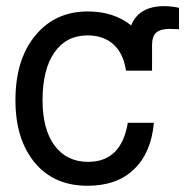

<svg xmlns="http://www.w3.org/2000/svg" viewBox="-20 -576 617 619"><path d="M402.8 -494.1Q427.7 -556.2 509.8 -556.2Q531.7 -556.2 557.1 -550.8V-481.9Q531.7 -482.9 527.8 -482.9Q498 -482.9 483.9 -471.2Q470.2 -459.5 470.2 -430.2V-348.1H386.2Q377.9 -403.8 346.2 -432.6Q314 -461.9 262.2 -461.9Q193.8 -461.9 155.3 -406.7Q117.2 -352.1 117.2 -252.9Q117.2 -159.2 155.8 -106.9Q194.8 -54.2 264.2 -54.2Q371.1 -54.2 392.1 -180.2H476.1Q467.8 -84 412.1 -30.3Q356.9 22.9 262.2 22.9Q154.3 22.9 92.3 -51.3Q29.8 -126.5 29.8 -252.9Q29.8 -383.8 93.3 -460.9Q157.2 -539.1 263.2 -539.1Q346.7 -539.1 402.8 -494.1Z"/></svg>

Font: Miedinger*
Style: Book
Weight: 400
Version: Version 001.000